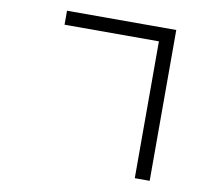

<svg xmlns="http://www.w3.org/2000/svg" viewBox="-87 -874 1174 1028"><g transform="rotate(10 500.0 -360.0)"><path d="M196 -694V-770H790V50H709V-694Z"/></g></svg>

Font: Noto Sans SC Thin
Style: Regular
Weight: 400
Version: Version 2.004-H2;hotconv 1.0.118;makeotfexe 2.5.65603